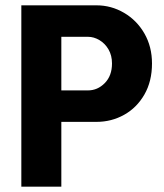

<svg xmlns="http://www.w3.org/2000/svg" viewBox="-20 -700 615 720"><path d="M60 -680H342Q397 -680 445 -652Q493 -624 521.5 -574.5Q550 -525 550 -462Q550 -395 521.5 -345.5Q493 -296 445.5 -269.5Q398 -243 342 -243H210V0H60ZM400 -462Q400 -492 387 -514.5Q374 -537 353 -549.5Q332 -562 310 -562H210V-361H310Q346 -361 373 -388.5Q400 -416 400 -462Z"/></svg>

Font: Teachers[wght]
Style: Regular
Weight: 400
Designer: Alfredo Marco Pradil & Chank Diesel
Version: Version 1.000;Glyphs 3.1.2 (3151)